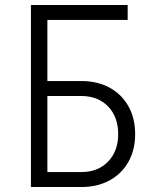

<svg xmlns="http://www.w3.org/2000/svg" viewBox="-20 -750 640 770"><path d="M104 0V-730H492V-670H170V-425H306Q371 -425 419.5 -398.5Q468 -372 495 -324Q522 -276 522 -212Q522 -149 495 -101Q468 -53 419.5 -26.5Q371 0 306 0ZM170 -60H306Q373 -60 413.5 -102Q454 -144 454 -212Q454 -281 413.5 -323Q373 -365 306 -365H170Z"/></svg>

Font: JetBrains Mono NL ExtraLight
Style: Regular
Weight: 200
Designer: Philipp Nurullin, Konstantin Bulenkov
Foundry: JetBrains
Version: Version 2.304; ttfautohint (v1.8.4.7-5d5b)